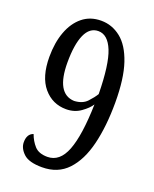

<svg xmlns="http://www.w3.org/2000/svg" viewBox="-138 -803 718 893"><g transform="rotate(20 221.0 -356.5)"><path d="M180 11Q115 11 88 -14.5Q61 -40 61 -70Q61 -111 91 -121Q102 -90 123 -66.5Q144 -43 187 -43Q248 -43 277 -118Q306 -193 310 -347Q296 -325 265 -303Q234 -281 193 -281Q125 -281 81 -333Q37 -385 37 -484Q37 -554 57 -608Q77 -662 115 -693Q153 -724 207 -724Q261 -724 304.5 -689.5Q348 -655 373 -581Q398 -507 398 -388Q398 -271 376 -181Q354 -91 306 -40Q258 11 180 11ZM215 -330Q256 -332 278 -355.5Q300 -379 312 -399Q310 -545 284 -609.5Q258 -674 211 -674Q168 -674 146.5 -625.5Q125 -577 125 -488Q125 -334 215 -330Z"/></g></svg>

Font: Noto Serif Thai ExtraCondensed
Style: Regular
Weight: 400
Width: 2
Designer: Monotype Design Team
Foundry: Monotype Imaging Inc.
Version: Version 2.002; ttfautohint (v1.8.4.7-5d5b)